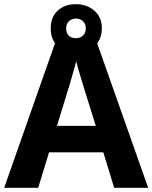

<svg xmlns="http://www.w3.org/2000/svg" viewBox="-20 -900 730 920"><path d="M527 0 475 -170H215L163 0H0L252 -717H437L690 0ZM439 -297 387 -463Q382 -480 374 -506Q366 -532 358 -559Q350 -586 345 -606Q340 -586 331.5 -556.5Q323 -527 315.5 -500.5Q308 -474 304 -463L253 -297ZM344 -648Q290 -648 256.5 -679Q223 -710 223 -764Q223 -818 256.5 -849Q290 -880 344 -880Q396 -880 432 -849Q468 -818 468 -765Q468 -710 432.5 -679Q397 -648 344 -648ZM344 -717Q364 -717 377.5 -729.5Q391 -742 391 -764Q391 -786 377.5 -798.5Q364 -811 344 -811Q324 -811 310.5 -798.5Q297 -786 297 -764Q297 -742 309 -729.5Q321 -717 344 -717Z"/></svg>

Font: Noto IKEA Arabic
Style: Bold
Weight: 700
Designer: Monotype Design Team
Foundry: Monotype Imaging Inc.
Version: Version 1.200